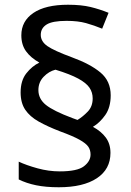

<svg xmlns="http://www.w3.org/2000/svg" viewBox="-20 -785 553 810"><path d="M67 -395Q67 -445 91 -475.5Q115 -506 146 -521Q110 -541 90 -568.5Q70 -596 70 -636Q70 -696 121 -730.5Q172 -765 267 -765Q323 -765 362 -755.5Q401 -746 438 -731L411 -664Q377 -678 343 -687.5Q309 -697 261 -697Q201 -697 176.5 -681.5Q152 -666 152 -638Q152 -610 180 -590.5Q208 -571 284 -543Q361 -515 404 -479Q447 -443 447 -383Q447 -332 424 -299.5Q401 -267 372 -250Q407 -231 426.5 -204.5Q446 -178 446 -140Q446 -71 388.5 -33Q331 5 228 5Q173 5 132 -3.5Q91 -12 59 -28V-103Q91 -88 138 -75Q185 -62 232 -62Q306 -62 334 -83.5Q362 -105 362 -133Q362 -152 352.5 -166Q343 -180 315.5 -195.5Q288 -211 233 -231Q181 -251 143.5 -272Q106 -293 86.5 -322Q67 -351 67 -395ZM142 -405Q142 -368 173.5 -342.5Q205 -317 285 -287L307 -279Q330 -293 350.5 -314.5Q371 -336 371 -370Q371 -395 357.5 -415Q344 -435 310 -453.5Q276 -472 214 -491Q186 -484 164 -461Q142 -438 142 -405Z"/></svg>

Font: Noto Sans Glagolitic
Style: Regular
Weight: 400
Designer: Monotype Design Team
Foundry: Monotype Imaging Inc.
Version: Version 2.004; ttfautohint (v1.8.4.7-5d5b)